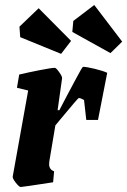

<svg xmlns="http://www.w3.org/2000/svg" viewBox="-20 -741 510 770"><path d="M410 -449 373 -260H326L317 -340Q303 -348 296 -348Q293 -348 226 -267L202 -238L178 -95Q177 -90 177 -83Q177 -61 197 -54L193 -10Q70 9 63 9Q57 9 43.5 -8Q30 -25 31 -33L93 -378L48 -389L57 -442Q90 -450 138.5 -459.5Q187 -469 200 -469Q205 -469 217.5 -451.5Q230 -434 229 -427L211 -299H218L252 -364Q262 -382 286 -427.5Q310 -473 313 -473Q327 -473 360 -465Q393 -457 410 -449ZM423 -528 270 -613 274 -657 358 -721 470 -574ZM225 -525 61 -592 58 -634 135 -708 265 -577Z"/></svg>

Font: Grenze
Style: Bold Italic
Weight: 700
Italic angle: -10°
Designer: Renata Polastri
Foundry: Omnibus-Type
Version: Version 1.002; ttfautohint (v1.8)